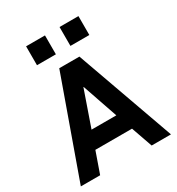

<svg xmlns="http://www.w3.org/2000/svg" viewBox="-212 -1054 1098 1188"><g transform="rotate(-30 337.0 -460.0)"><path d="M409 -700 659 0H521L468 -151H206L153 0H15L265 -700ZM336 -524 248 -271H425L338 -524ZM155 -785V-920H290V-785ZM394 -785V-920H529V-785Z"/></g></svg>

Font: Quantico
Style: Bold
Weight: 700
Designer: Matt Desmond
Foundry: MADtype
Version: Version 2.002